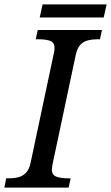

<svg xmlns="http://www.w3.org/2000/svg" viewBox="-41 -850 503 870"><path d="M-21 0 -13 -42H0Q23 -42 42.5 -47Q62 -52 77 -67.5Q92 -83 98 -114L202 -604Q204 -610 205 -619Q206 -628 206 -632Q206 -658 186 -665Q166 -672 134 -672H121L130 -714H421L412 -672H399Q377 -672 357 -667Q337 -662 323 -647Q309 -632 302 -600L198 -110Q197 -104 195.5 -95.5Q194 -87 194 -82Q194 -57 214.5 -49.5Q235 -42 266 -42H279L270 0ZM139 -771 152 -830H442L429 -771Z"/></svg>

Font: Noto Serif
Style: Italic
Weight: 400
Italic angle: -12°
Designer: Monotype Design Team
Foundry: Monotype Imaging Inc.
Version: Version 2.013